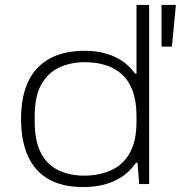

<svg xmlns="http://www.w3.org/2000/svg" viewBox="-20 -743 730 775"><path d="M315 12Q232 12 176.5 -19.5Q121 -51 93 -112.5Q65 -174 65 -263Q65 -353 94 -414Q123 -475 180.5 -506.5Q238 -538 323 -538Q368 -538 405.5 -527.5Q443 -517 473 -497Q503 -477 525 -446H531V-723H582V0H542L535 -86H529Q495 -37 441.5 -12.5Q388 12 315 12ZM319 -34Q379 -34 427 -55Q475 -76 503 -124Q531 -172 531 -253V-273Q531 -334 515.5 -376Q500 -418 471.5 -443.5Q443 -469 405 -480.5Q367 -492 323 -492Q266 -492 220 -471Q174 -450 147 -402.5Q120 -355 120 -273V-253Q120 -172 146 -124Q172 -76 217.5 -55Q263 -34 319 -34ZM632 -555V-723H690L674 -555Z"/></svg>

Font: Archivo Expanded Thin
Style: Regular
Weight: 250
Width: 7
Designer: Hector Gatti
Foundry: Omnibus-Type
Version: Version 2.001